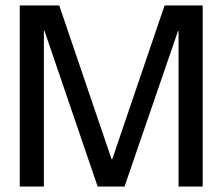

<svg xmlns="http://www.w3.org/2000/svg" viewBox="-20 -680 811 700"><path d="M52 0V-660H196L387 -99H389L580 -660H719V0H631V-567H629L434 0H336L142 -568H140V0Z"/></svg>

Font: Bricolage Grotesque 96pt
Style: Regular
Weight: 400
Version: Version 1.001;gftools[0.9.33.dev8+g029e19f]